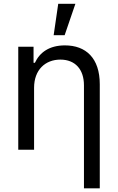

<svg xmlns="http://www.w3.org/2000/svg" viewBox="-20 -793 625 1017"><path d="M160.5 -328.1C160.5 -423.3 220.2 -477.3 299.7 -477.3C377.8 -477.3 424.7 -426.1 424.7 -340.9V204.5H508.5V-346.6C508.5 -485.8 434.7 -552.6 323.9 -552.6C241.5 -552.6 190.3 -515.6 164.8 -460.2H157.7V-545.5H76.7V0H160.5ZM264.2 -606.5H322.4L379.3 -772.7H288.4Z"/></svg>

Font: Margiela Sans
Style: Regular
Weight: 400
Designer: Stefan Endress, Andreas Faust
Version: Version 1.100;FEAKit 1.0